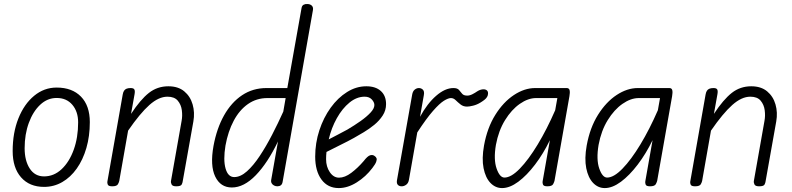

<svg xmlns="http://www.w3.org/2000/svg" viewBox="-20 -949 4034 978"><path d="M204.5 3Q130 3 87.2 -45.8Q44.5 -94.5 44.5 -179.5Q44.5 -273 73.8 -346Q103 -419 153.8 -461Q204.5 -503 268.5 -503Q347.5 -503 392.5 -456.8Q437.5 -410.5 437.5 -327Q437.5 -255.5 420 -195.2Q402.5 -135 371 -90.5Q339.5 -46 297 -21.5Q254.5 3 204.5 3ZM105.5 -194Q105.5 -130.5 131.5 -90.5Q157.5 -50.5 204.5 -50.5Q254.5 -50.5 293.8 -87.2Q333 -124 355.5 -186.2Q378 -248.5 378 -325.5Q378 -380.5 348.5 -415.2Q319 -450 268.5 -450Q221.5 -450 184.8 -415.5Q148 -381 126.8 -323Q105.5 -265 105.5 -194Z M551.5 0Q532.5 0 529 -8.8Q525.5 -17.5 527 -24.5L605 -467Q607 -479 611.5 -486.2Q616 -493.5 624.2 -497Q632.5 -500.5 645.5 -500.5Q660 -500.5 664.2 -493.5Q668.5 -486.5 665.5 -469.5L647.5 -369Q695.5 -442 738.5 -475.8Q781.5 -509.5 837.5 -509.5Q887.5 -509.5 918.5 -483.8Q949.5 -458 961.2 -417Q973 -376 965 -330.5L910.5 -24.5Q910 -18.5 905.5 -9.2Q901 0 877.5 0Q859 0 854.2 -9.2Q849.5 -18.5 851 -27.5L905 -333Q910 -359 906.2 -387.5Q902.5 -416 885.5 -436.2Q868.5 -456.5 833 -456.5Q788.5 -456.5 741 -414.2Q693.5 -372 632.5 -283.5L587.5 -27.5Q586.5 -21.5 580.8 -10.8Q575 0 551.5 0Z M1161 6Q1103 6 1076.2 -49.8Q1049.5 -105.5 1067.5 -205.5Q1084 -295 1121.2 -361.2Q1158.5 -427.5 1213.2 -464Q1268 -500.5 1337.5 -500.5H1443.5L1516 -908Q1518 -920.5 1526.8 -925Q1535.5 -929.5 1546.5 -928.5Q1560.5 -928 1568.5 -920Q1576.5 -912 1574 -897.5L1420 -25Q1418 -11 1410.8 -5.5Q1403.5 0 1393 0Q1384 0 1376 -4Q1368 -8 1363.8 -15.5Q1359.5 -23 1361.5 -33.5L1396 -228.5Q1343.5 -119 1283 -56.5Q1222.5 6 1161 6ZM1128.5 -207.5Q1116.5 -134 1129 -90.5Q1141.5 -47 1173 -47Q1205 -47 1238 -76.5Q1271 -106 1303.2 -154.8Q1335.5 -203.5 1366 -262.5Q1396.5 -321.5 1423 -380.5L1435 -449.5H1342.5Q1286.5 -449.5 1243 -419Q1199.5 -388.5 1170.5 -334Q1141.5 -279.5 1128.5 -207.5Z M1705.5 9Q1649.5 9 1617.5 -34.5Q1585.5 -78 1585.5 -151Q1585.5 -221 1606.8 -285.5Q1628 -350 1664.5 -400.5Q1701 -451 1747.8 -480.2Q1794.5 -509.5 1846 -509.5Q1893 -509.5 1919.8 -485.5Q1946.5 -461.5 1946.5 -418.5Q1946.5 -387 1929.5 -360.8Q1912.5 -334.5 1886.5 -313.2Q1860.5 -292 1832.8 -275.5Q1805 -259 1783 -246.5Q1753.5 -230 1712.2 -209.8Q1671 -189.5 1643 -175Q1642 -166 1641.5 -156.8Q1641 -147.5 1641 -138Q1641 -100 1660 -72Q1679 -44 1707 -44Q1736.5 -44 1769.2 -68.5Q1802 -93 1832.5 -128.5Q1852 -154 1865.2 -158Q1878.5 -162 1888 -154.5Q1895 -150 1897.8 -143.2Q1900.5 -136.5 1896.2 -124.8Q1892 -113 1877 -93.5Q1843.5 -49 1797.2 -20Q1751 9 1705.5 9ZM1654.5 -239Q1676 -250.5 1701.5 -263.5Q1727 -276.5 1749.5 -289Q1785 -310 1816.5 -332.2Q1848 -354.5 1867.5 -375.5Q1887 -396.5 1887 -414Q1887 -428 1874 -442.2Q1861 -456.5 1837.5 -456.5Q1797 -456.5 1760.2 -426.5Q1723.5 -396.5 1695.8 -347Q1668 -297.5 1654.5 -239Z M2026 0Q2013.5 0 2006.5 -7.5Q1999.5 -15 2002 -30.5L2079.5 -467Q2082.5 -484.5 2092.5 -492.5Q2102.5 -500.5 2113.5 -500.5Q2125.5 -500.5 2134 -492.2Q2142.5 -484 2139 -464.5L2119.5 -354Q2156.5 -422 2201.8 -461.2Q2247 -500.5 2289.5 -500.5Q2309.5 -500.5 2317.8 -491Q2326 -481.5 2333.8 -471.8Q2341.5 -462 2360 -462Q2373 -462 2387.2 -469.5Q2401.5 -477 2409 -482.5Q2422.5 -491.5 2435.8 -493.5Q2449 -495.5 2457.5 -490.5Q2466 -485.5 2466 -473.5Q2466 -463.5 2461.2 -455.5Q2456.5 -447.5 2448 -440.8Q2439.5 -434 2428 -427Q2409.5 -415.5 2390 -410.8Q2370.5 -406 2359 -406Q2339.5 -406 2325.8 -417Q2312 -428 2301 -438.8Q2290 -449.5 2277 -449.5Q2263.5 -449.5 2241.2 -435.8Q2219 -422 2185.8 -384.2Q2152.5 -346.5 2105.5 -274.5L2063 -33Q2060 -16 2049 -8Q2038 0 2026 0Z M2537.5 9Q2503.5 9 2478.2 -17.2Q2453 -43.5 2443.2 -92.2Q2433.5 -141 2445.5 -208Q2462 -298.5 2503 -364Q2544 -429.5 2597.8 -465Q2651.5 -500.5 2706 -500.5H2866.5Q2879 -500.5 2881.5 -489.2Q2884 -478 2880.5 -458.5L2804.5 -28Q2803.5 -23 2797.8 -11.5Q2792 0 2768 0Q2749 0 2745.8 -9Q2742.5 -18 2744 -25.5L2781 -235Q2747.5 -166 2705.5 -110.8Q2663.5 -55.5 2620 -23.2Q2576.5 9 2537.5 9ZM2506 -211Q2493.5 -136.5 2509.5 -90.5Q2525.5 -44.5 2549.5 -44.5Q2583.5 -44.5 2627.8 -90Q2672 -135.5 2719 -213.2Q2766 -291 2808 -387.5L2819 -449.5H2711Q2670 -449.5 2627.8 -420Q2585.5 -390.5 2552.5 -337Q2519.5 -283.5 2506 -211Z M3060.5 9Q3026.5 9 3001.2 -17.2Q2976 -43.5 2966.2 -92.2Q2956.5 -141 2968.5 -208Q2985 -298.5 3026 -364Q3067 -429.5 3120.8 -465Q3174.5 -500.5 3229 -500.5H3389.5Q3402 -500.5 3404.5 -489.2Q3407 -478 3403.5 -458.5L3327.5 -28Q3326.5 -23 3320.8 -11.5Q3315 0 3291 0Q3272 0 3268.8 -9Q3265.5 -18 3267 -25.5L3304 -235Q3270.5 -166 3228.5 -110.8Q3186.5 -55.5 3143 -23.2Q3099.5 9 3060.5 9ZM3029 -211Q3016.5 -136.5 3032.5 -90.5Q3048.5 -44.5 3072.5 -44.5Q3106.5 -44.5 3150.8 -90Q3195 -135.5 3242 -213.2Q3289 -291 3331 -387.5L3342 -449.5H3234Q3193 -449.5 3150.8 -420Q3108.5 -390.5 3075.5 -337Q3042.5 -283.5 3029 -211Z M3520.5 0Q3501.5 0 3498 -8.8Q3494.5 -17.5 3496 -24.5L3574 -467Q3576 -479 3580.5 -486.2Q3585 -493.5 3593.2 -497Q3601.5 -500.5 3614.5 -500.5Q3629 -500.5 3633.2 -493.5Q3637.5 -486.5 3634.5 -469.5L3616.5 -369Q3664.5 -442 3707.5 -475.8Q3750.5 -509.5 3806.5 -509.5Q3856.5 -509.5 3887.5 -483.8Q3918.5 -458 3930.2 -417Q3942 -376 3934 -330.5L3879.5 -24.5Q3879 -18.5 3874.5 -9.2Q3870 0 3846.5 0Q3828 0 3823.2 -9.2Q3818.5 -18.5 3820 -27.5L3874 -333Q3879 -359 3875.2 -387.5Q3871.5 -416 3854.5 -436.2Q3837.5 -456.5 3802 -456.5Q3757.5 -456.5 3710 -414.2Q3662.5 -372 3601.5 -283.5L3556.5 -27.5Q3555.5 -21.5 3549.8 -10.8Q3544 0 3520.5 0Z"/></svg>

Font: Edu VIC WA NT Hand
Style: Regular
Weight: 400
Designer: Tina and Corey Anderson, Eben Sorkin, Mirko Velimirovic
Foundry: Google for Education
Version: Version 1.000